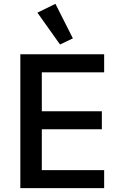

<svg xmlns="http://www.w3.org/2000/svg" viewBox="-20 -981 640 1001"><path d="M523 0V-94H198V-307H511V-401H198V-604H523V-698H86V0ZM293 -749 360 -781 269 -961 175 -915Z"/></svg>

Font: IBM Plex Mono Medm
Style: Regular
Weight: 500
Monospace: yes
Designer: Mike Abbink, Paul van der Laan, Pieter van Rosmalen
Foundry: Bold Monday
Version: Version 2.004